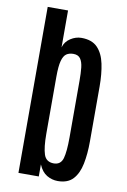

<svg xmlns="http://www.w3.org/2000/svg" viewBox="-96 -925 656 989"><g transform="rotate(10 232.5 -430.5)"><path d="M277.3 6.3Q247.1 6.3 220.2 -9.5Q193.4 -25.4 177.7 -63V0H71.3V-868.2H177.7V-675.3Q186.5 -706.1 213.9 -723.6Q241.2 -741.2 270.5 -741.2Q325.7 -741.2 354.7 -711.2Q383.8 -681.2 394.8 -628.7Q405.8 -576.2 405.8 -510.7V-223.1Q405.8 -158.2 395.3 -106Q384.8 -53.7 357.2 -23.7Q329.6 6.3 277.3 6.3ZM242.2 -79.6Q278.3 -80.1 288.6 -115.5Q298.8 -150.9 298.8 -225.6V-521.5Q298.8 -561 295.7 -590.6Q292.5 -620.1 280.8 -636.5Q269 -652.8 244.1 -652.8Q222.2 -652.8 207.5 -642.8Q192.9 -632.8 185.3 -604.7Q177.7 -576.7 177.7 -521.5V-223.6Q177.7 -151.9 189.7 -115.7Q201.7 -79.6 242.2 -79.6Z"/></g></svg>

Font: Antonio Medium
Style: Regular
Weight: 500
Designer: Vernon Adams
Foundry: Vernon Adams
Version: Version 1.002